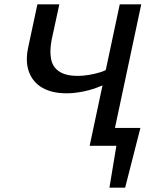

<svg xmlns="http://www.w3.org/2000/svg" viewBox="-20 -678 723 893"><path d="M483 0 501 -83H634L574 0ZM489 195 535 -83H633L562 195ZM397 0 537 -658H637L497 0ZM290 -244Q222 -244 177.5 -269.5Q133 -295 115 -343Q97 -391 111 -457L154 -658H256L220 -492Q210 -439 218 -401.5Q226 -364 257 -344.5Q288 -325 341 -325Q365 -325 393 -329.5Q421 -334 446.5 -342Q472 -350 486 -361L523 -322Q494 -297 453.5 -279.5Q413 -262 370 -253Q327 -244 290 -244Z"/></svg>

Font: Ysabeau SemiBold
Style: Italic
Weight: 600
Italic angle: -12°
Designer: Christian Thalmann (Catharsis Fonts)
Version: Version 2.002